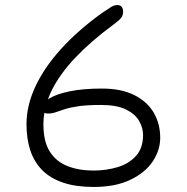

<svg xmlns="http://www.w3.org/2000/svg" viewBox="-20 -731 740 761"><path d="M351 10Q281 10 230.5 -7Q180 -24 148 -56Q116 -88 100.5 -134Q85 -180 85 -239Q85 -312 120 -387.5Q155 -463 222 -537Q289 -611 385 -680Q410 -697 421.5 -704Q433 -711 446 -711Q453 -711 457.5 -708Q462 -705 465 -699.5Q468 -694 468 -686Q468 -670 460 -660Q452 -650 429 -633Q342 -569 280 -504Q218 -439 185 -373Q176 -355 170 -337Q173 -339 176 -341Q203 -358 256 -369Q309 -380 384 -380Q461 -380 512.5 -354Q564 -328 589.5 -284Q615 -240 615 -185Q615 -136 585.5 -91.5Q556 -47 497 -18.5Q438 10 351 10ZM156 -284Q152 -262 152 -239Q152 -170 177.5 -130Q203 -90 248 -72.5Q293 -55 351 -55Q401 -55 446 -68.5Q491 -82 519 -113Q547 -144 547 -196Q547 -224 531.5 -251.5Q516 -279 479.5 -297Q443 -315 380 -315Q325 -315 291 -310Q257 -305 236 -298Q215 -291 200.5 -286Q186 -281 170 -281Q161 -281 156 -284Z"/></svg>

Font: Shantell Sans Light Light
Style: Regular
Weight: 300
Version: Version 1.008;[ac192a2d6]